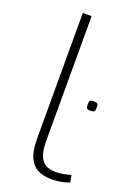

<svg xmlns="http://www.w3.org/2000/svg" viewBox="-145 -796 599 862"><g transform="rotate(20 155.0 -365.0)"><path d="M137 -740V-144Q137 -94 149 -69Q161 -44 181 -35.5Q201 -27 224 -27Q242 -27 260.5 -30.5Q279 -34 296 -39L302 -5Q284 2 262 6Q240 10 217 10Q183 10 155.5 -2Q128 -14 111.5 -46.5Q95 -79 95 -142V-740ZM277 -339Q264 -339 260 -343Q256 -347 256 -361Q256 -376 259.5 -380Q263 -384 277 -384Q291 -384 295 -380Q299 -376 299 -361Q299 -347 295 -343Q291 -339 277 -339Z"/></g></svg>

Font: Georama Extended ExtraLight
Style: Regular
Weight: 200
Width: 7
Designer: Jean-Baptiste Levee
Foundry: Production Type
Version: Version 1.000